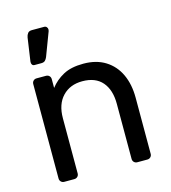

<svg xmlns="http://www.w3.org/2000/svg" viewBox="-111 -842 829 932"><g transform="rotate(-15 303.0 -376.0)"><path d="M97 0Q87 0 80.5 -6.5Q74 -13 74 -23V-497Q74 -507 80.5 -513.5Q87 -520 97 -520H144Q154 -520 160.5 -513.5Q167 -507 167 -497V-453Q193 -487 232.5 -508.5Q272 -530 334 -530Q399 -530 444.5 -501.5Q490 -473 513.5 -422.5Q537 -372 537 -305V-23Q537 -13 530.5 -6.5Q524 0 514 0H464Q454 0 447.5 -6.5Q441 -13 441 -23V-300Q441 -370 407 -409.5Q373 -449 307 -449Q245 -449 207.5 -409.5Q170 -370 170 -300V-23Q170 -13 163.5 -6.5Q157 0 147 0ZM104 -585Q96 -585 92 -591Q88 -597 89 -606L106 -723Q108 -735 114.5 -743.5Q121 -752 135 -752H197Q205 -752 209.5 -746.5Q214 -741 214 -735Q214 -727 210 -719L168 -608Q164 -598 157.5 -591.5Q151 -585 138 -585Z"/></g></svg>

Font: Rubik Light
Style: Regular
Weight: 400
Version: Version 2.101